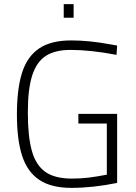

<svg xmlns="http://www.w3.org/2000/svg" viewBox="-20 -902 658 931"><path d="M62 0ZM62 -347Q62 -471 87 -549.5Q112 -628 169.5 -667Q227 -706 325 -706Q412 -706 515 -687L548 -681L545 -636Q419 -660 322 -660Q248 -660 203 -631.5Q158 -603 136.5 -537Q115 -471 115 -357Q115 -240 134.5 -170.5Q154 -101 200 -68.5Q246 -36 329 -36Q370 -36 408 -40.5Q446 -45 498 -55V-303H360V-350H548V-15Q430 9 326 9Q229 9 171 -29.5Q113 -68 87.5 -146Q62 -224 62 -347ZM289 -882H337V-816H289Z"/></svg>

Font: Cairo Light
Style: Regular
Weight: 300
Designer: Mohamed Gaber, the designers of Titillium
Foundry: Kief Type Foundry
Version: Version 2.009; ttfautohint (v1.5.33-1714) -l 8 -r 50 -G 200 